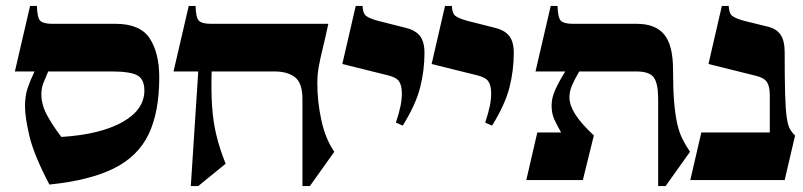

<svg xmlns="http://www.w3.org/2000/svg" viewBox="-20 -605 2697 645"><path d="M368 -525Q451 -525 483 -476Q515 -427 515 -345Q515 -229 479.5 -154.5Q444 -80 363 -39.5Q282 1 146 15Q94 -84 79 -147.5Q64 -211 64 -247Q64 -283 73 -309.5Q82 -336 96 -365H30L81 -585H104Q105 -545 115.5 -535Q126 -525 156 -525ZM186 -145Q316 -153 390.5 -194.5Q465 -236 465 -301Q465 -339 441 -352Q417 -365 354 -365H142Q132 -342 125.5 -325.5Q119 -309 119 -288Q119 -254 137 -220Q155 -186 186 -145Z M1046 -325Q1046 -264 1059.5 -201.5Q1073 -139 1103 -95L1021 20H996V-273Q996 -326 971 -345.5Q946 -365 901 -365H691Q689 -299 692.5 -247.5Q696 -196 707 -150.5Q718 -105 738 -55L646 20H621L646 -365H563L614 -585H637Q638 -545 648.5 -535Q659 -525 689 -525H1083Q1072 -474 1063.5 -439.5Q1055 -405 1050.5 -379Q1046 -353 1046 -325Z M1406 -427Q1406 -369 1391.5 -311.5Q1377 -254 1333 -183L1310 -193Q1321 -227 1325.5 -249Q1330 -271 1330 -291Q1330 -317 1321 -331Q1312 -345 1283 -352L1130 -390L1175 -585H1198Q1199 -560 1210 -551.5Q1221 -543 1250 -535L1341 -512Q1375 -504 1390.5 -484.5Q1406 -465 1406 -427Z M1706 -427Q1706 -369 1691.5 -311.5Q1677 -254 1633 -183L1610 -193Q1621 -227 1625.5 -249Q1630 -271 1630 -291Q1630 -317 1621 -331Q1612 -345 1583 -352L1430 -390L1475 -585H1498Q1499 -560 1510 -551.5Q1521 -543 1550 -535L1641 -512Q1675 -504 1690.5 -484.5Q1706 -465 1706 -427Z M1893 -278Q1893 -252 1912.5 -221Q1932 -190 1975 -150L1938 0H1748L1785 -160H1865Q1852 -183 1842.5 -203Q1833 -223 1833 -251Q1833 -277 1846.5 -306Q1860 -335 1879 -365H1779L1830 -585H1853Q1854 -545 1864.5 -535Q1875 -525 1905 -525H2119Q2182 -525 2211.5 -489Q2241 -453 2241 -370Q2241 -307 2244.5 -264.5Q2248 -222 2254.5 -192Q2261 -162 2272 -139.5Q2283 -117 2298 -95L2216 20H2191V-273Q2191 -324 2176.5 -344.5Q2162 -365 2117 -365H1926Q1910 -338 1901.5 -318Q1893 -298 1893 -278Z M2616 -430Q2616 -341 2617.5 -289Q2619 -237 2623 -210Q2627 -183 2634 -171Q2641 -159 2651 -150L2616 0H2299L2336 -160H2566V-285Q2566 -314 2557 -328.5Q2548 -343 2521 -350L2360 -390L2405 -585H2428Q2429 -560 2440 -551.5Q2451 -543 2480 -535L2561 -515Q2589 -508 2602.5 -488Q2616 -468 2616 -430Z"/></svg>

Font: Bona Nova SC
Style: Bold
Weight: 700
Designer: Mateusz Machalski
Foundry: Capitalics
Version: Version 4.001; ttfautohint (v1.8.4.7-5d5b)